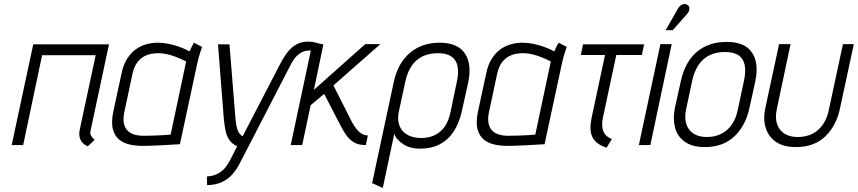

<svg xmlns="http://www.w3.org/2000/svg" viewBox="-20 -720 4258 953"><path d="M429 -69 521 -500H145L38 0H95L189 -446H455L376 -78Q371 -53 376 -36.5Q381 -20 390.5 -10.5Q400 -1 408 2.5Q416 6 416 6L450 -26Q440 -34 433 -45Q426 -56 429 -69Z M983 -487 943 -508Q935 -495 928 -480Q921 -465 921 -465Q897 -478 870.5 -487.5Q844 -497 817 -502.5Q790 -508 763 -508Q735 -508 707 -500.5Q679 -493 654.5 -475.5Q630 -458 611 -428.5Q592 -399 583 -354L543 -169Q531 -113 540.5 -78Q550 -43 574 -25Q598 -7 631.5 -1Q665 5 701 4Q715 4 736.5 3Q758 2 781.5 1Q805 0 826 -1.5Q847 -3 860.5 -3.5Q874 -4 873 -4L958 -400Q966 -437 974.5 -462Q983 -487 983 -487ZM597 -163 637 -351Q645 -388 660.5 -409Q676 -430 695 -440Q714 -450 732 -453Q750 -456 763 -456Q780 -456 796 -453.5Q812 -451 828.5 -446Q845 -441 863.5 -433.5Q882 -426 904 -415L827 -52Q827 -52 816 -51Q805 -50 786 -49Q767 -48 743 -47Q719 -46 692 -46Q653 -46 629 -59.5Q605 -73 597 -99.5Q589 -126 597 -163Z M1533 -469 1532 -512Q1491 -517 1462.5 -505Q1434 -493 1413 -468Q1392 -443 1373 -407L1184 -43Q1177 -48 1171 -54.5Q1165 -61 1160.5 -71.5Q1156 -82 1153 -99Q1150 -116 1148 -140L1119 -500H1062L1091 -129Q1094 -100 1099 -73.5Q1104 -47 1117.5 -26.5Q1131 -6 1157 6L1120 79Q1111 95 1100.5 109Q1090 123 1076 133Q1062 143 1045 149Q1028 155 1007 156L1008 199Q1053 198 1084 182.5Q1115 167 1134.5 144Q1154 121 1166.5 97.5Q1179 74 1187 58L1421 -395Q1427 -407 1439 -425.5Q1451 -444 1473.5 -458Q1496 -472 1533 -469ZM1725 -118 1635 -296 1868 -501H1793L1538 -274L1585 -499L1532 -512L1423 0H1480L1522 -198L1589 -254L1663 -111Q1677 -83 1693 -57.5Q1709 -32 1732.5 -16Q1756 0 1793 0H1796L1806 -48H1803Q1790 -48 1776.5 -55.5Q1763 -63 1750 -79Q1737 -95 1725 -118Z M2273 -171 2304 -311Q2323 -403 2287 -455.5Q2251 -508 2162 -508Q2074 -508 2014 -457Q1954 -406 1934 -311L1827 189L1880 213L1937 -56Q1942 -41 1954 -27.5Q1966 -14 1982.5 -3.5Q1999 7 2020 12.5Q2041 18 2064 18Q2120 18 2162 -3.5Q2204 -25 2232 -67.5Q2260 -110 2273 -171ZM2247 -311 2216 -163Q2207 -120 2187.5 -92Q2168 -64 2138.5 -49.5Q2109 -35 2070 -35Q2042 -35 2018.5 -43.5Q1995 -52 1979.5 -69Q1964 -86 1958.5 -111Q1953 -136 1960 -168L1991 -311Q2001 -360 2022.5 -392Q2044 -424 2077 -440Q2110 -456 2154 -456Q2196 -456 2220 -440Q2244 -424 2251 -392Q2258 -360 2247 -311Z M2793 -487 2753 -508Q2745 -495 2738 -480Q2731 -465 2731 -465Q2707 -478 2680.5 -487.5Q2654 -497 2627 -502.5Q2600 -508 2573 -508Q2545 -508 2517 -500.5Q2489 -493 2464.5 -475.5Q2440 -458 2421 -428.5Q2402 -399 2393 -354L2353 -169Q2341 -113 2350.5 -78Q2360 -43 2384 -25Q2408 -7 2441.5 -1Q2475 5 2511 4Q2525 4 2546.5 3Q2568 2 2591.5 1Q2615 0 2636 -1.5Q2657 -3 2670.5 -3.5Q2684 -4 2683 -4L2768 -400Q2776 -437 2784.5 -462Q2793 -487 2793 -487ZM2407 -163 2447 -351Q2455 -388 2470.5 -409Q2486 -430 2505 -440Q2524 -450 2542 -453Q2560 -456 2573 -456Q2590 -456 2606 -453.5Q2622 -451 2638.5 -446Q2655 -441 2673.5 -433.5Q2692 -426 2714 -415L2637 -52Q2637 -52 2626 -51Q2615 -50 2596 -49Q2577 -48 2553 -47Q2529 -46 2502 -46Q2463 -46 2439 -59.5Q2415 -73 2407 -99.5Q2399 -126 2407 -163Z M2972 -133 3039 -447H3166L3177 -500H2874L2863 -447H2983L2916 -133Q2910 -103 2911 -79.5Q2912 -56 2921 -38.5Q2930 -21 2947.5 -8Q2965 5 2991 13L3017 -30Q2996 -38 2984.5 -52Q2973 -66 2970 -86Q2967 -106 2972 -133Z M3389 -649Q3397 -658 3400 -666.5Q3403 -675 3401.5 -683Q3400 -691 3392 -696Q3384 -701 3375 -700Q3366 -699 3358.5 -693Q3351 -687 3345 -677L3284 -570H3319ZM3151 0H3208L3314 -501H3258Z M3700 -185 3729 -316Q3748 -408 3712 -460Q3676 -512 3587 -512Q3527 -512 3480.5 -489.5Q3434 -467 3403.5 -423.5Q3373 -380 3359 -316L3330 -185Q3319 -131 3330.5 -87Q3342 -43 3379 -16.5Q3416 10 3478 10Q3570 10 3626 -44Q3682 -98 3700 -185ZM3672 -316 3642 -175Q3634 -134 3613.5 -103.5Q3593 -73 3561.5 -56.5Q3530 -40 3488 -40Q3448 -40 3422 -57Q3396 -74 3386.5 -104.5Q3377 -135 3385 -175L3415 -316Q3425 -364 3446.5 -396.5Q3468 -429 3501 -445.5Q3534 -462 3578 -462Q3622 -462 3646 -445.5Q3670 -429 3676.5 -396.5Q3683 -364 3672 -316Z M4150 -185 4218 -501H4164L4094 -175Q4086 -134 4065.5 -103.5Q4045 -73 4013.5 -56.5Q3982 -40 3939 -40Q3899 -40 3873 -57Q3847 -74 3837 -104.5Q3827 -135 3835 -175L3904 -501H3847L3779 -185Q3767 -131 3780 -87Q3793 -43 3830.5 -16.5Q3868 10 3930 10Q4022 10 4077 -43.5Q4132 -97 4150 -185Z"/></svg>

Font: Advent Pro
Style: Italic
Weight: 400
Italic angle: -12°
Designer: VivaRado, Andreas Kalpakidis
Foundry: VivaRado, Andreas Kalpakidis
Version: Version 3.000